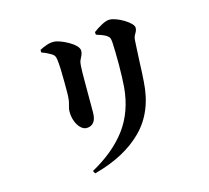

<svg xmlns="http://www.w3.org/2000/svg" viewBox="-118 -924 1236 1135"><g transform="rotate(-15 500.0 -357.0)"><path d="M319 54Q460 -24 536 -127Q612 -230 625 -376Q627 -403 628.5 -441Q630 -479 630 -519Q630 -559 629 -594Q628 -629 627 -649Q626 -668 622 -677.5Q618 -687 604 -696Q592 -703 576.5 -709Q561 -715 544 -720L543 -736Q565 -753 594.5 -769Q624 -785 644 -785Q661 -785 684 -776.5Q707 -768 729.5 -754.5Q752 -741 767 -726Q782 -711 782 -699Q782 -686 776.5 -676Q771 -666 765.5 -656Q760 -646 759 -630Q758 -609 756 -575.5Q754 -542 752.5 -505Q751 -468 749.5 -434.5Q748 -401 746 -378Q735 -197 626.5 -88Q518 21 328 71ZM349 -201Q331 -201 314 -217Q297 -233 286.5 -260.5Q276 -288 276 -320Q276 -339 284 -363.5Q292 -388 292 -436Q292 -462 292 -501Q292 -540 290.5 -578Q289 -616 286 -636Q284 -651 279.5 -659Q275 -667 264 -674Q253 -681 237.5 -688.5Q222 -696 205 -702V-718Q224 -728 246.5 -736Q269 -744 290 -744Q308 -744 332 -735Q356 -726 380.5 -712Q405 -698 420.5 -682Q436 -666 436 -651Q436 -637 430.5 -625Q425 -613 418.5 -600Q412 -587 411 -565Q410 -552 409.5 -526.5Q409 -501 409 -468Q409 -435 409 -400.5Q409 -366 409 -335.5Q409 -305 409 -282Q409 -240 393 -220.5Q377 -201 349 -201Z"/></g></svg>

Font: Noto Serif TC ExtraBold
Style: Regular
Weight: 800
Designer: Ryoko NISHIZUKA 西塚涼子 (kana & ideographs); Frank Grießhammer (Latin, Greek & Cyrillic); Wenlong ZHANG 张文龙 (bopomofo); San
Foundry: Adobe
Version: Version 2.002-H1;hotconv 1.1.0;makeotfexe 2.6.0